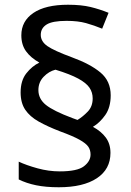

<svg xmlns="http://www.w3.org/2000/svg" viewBox="-20 -836 553 810"><path d="M67 -446Q67 -496 91 -526.5Q115 -557 146 -572Q110 -592 90 -619.5Q70 -647 70 -687Q70 -747 121 -781.5Q172 -816 267 -816Q323 -816 362 -806.5Q401 -797 438 -782L411 -715Q377 -729 343 -738.5Q309 -748 261 -748Q201 -748 176.5 -732.5Q152 -717 152 -689Q152 -661 180 -641.5Q208 -622 284 -594Q361 -566 404 -530Q447 -494 447 -434Q447 -383 424 -350.5Q401 -318 372 -301Q407 -282 426.5 -255.5Q446 -229 446 -191Q446 -122 388.5 -84Q331 -46 228 -46Q173 -46 132 -54.5Q91 -63 59 -79V-154Q91 -139 138 -126Q185 -113 232 -113Q306 -113 334 -134.5Q362 -156 362 -184Q362 -203 352.5 -217Q343 -231 315.5 -246.5Q288 -262 233 -282Q181 -302 143.5 -323Q106 -344 86.5 -373Q67 -402 67 -446ZM142 -456Q142 -419 173.5 -393.5Q205 -368 285 -338L307 -330Q330 -344 350.5 -365.5Q371 -387 371 -421Q371 -446 357.5 -466Q344 -486 310 -504.5Q276 -523 214 -542Q186 -535 164 -512Q142 -489 142 -456Z"/></svg>

Font: Noto Sans Tamil UI
Style: Regular
Weight: 400
Designer: Jelle Bosma - Monotype Design Team
Foundry: Monotype Imaging Inc.
Version: Version 2.004; ttfautohint (v1.8.4.7-5d5b)